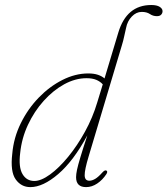

<svg xmlns="http://www.w3.org/2000/svg" viewBox="-20 -739 668 766"><path d="M404.5 -44.5Q389 -21 367.8 -6.8Q346.5 7.5 323.5 7.5Q283.5 7.5 283.5 -32Q283.5 -43.5 287.2 -61.5Q291 -79.5 300.8 -112Q310.5 -144.5 328.5 -199Q273 -96.5 212.2 -44.5Q151.5 7.5 101 7.5Q64.5 7.5 42.5 -23.5Q20.5 -54.5 29 -126Q34.5 -189.5 62.8 -247Q91 -304.5 134.2 -349.2Q177.5 -394 229 -420Q280.5 -446 332 -446Q355 -446 371 -440.5Q387 -435 397 -426L452 -609Q485 -719 583.5 -719Q605.5 -719 617 -711.8Q628.5 -704.5 628.5 -694.5Q628.5 -686.5 623 -680.5Q617.5 -674.5 606 -674.5Q590.5 -674.5 578 -683Q565.5 -691.5 545.5 -691.5Q523.5 -691.5 505.8 -673Q488 -654.5 483 -627.5Q478.5 -608.5 475.2 -592.8Q472 -577 466 -557.5L333.5 -114.5Q317.5 -61.5 317.8 -39.8Q318 -18 336.5 -18Q347 -18 359.5 -25.2Q372 -32.5 388.5 -51Q398.5 -62 404.5 -58.5Q411 -55 404.5 -44.5ZM60.5 -128.5Q53.5 -72 69.8 -44.5Q86 -17 117 -17Q144 -17 179.8 -43Q215.5 -69 252 -113.5Q288.5 -158 319.2 -214Q350 -270 368 -330.5L390 -402.5Q379.5 -414 364 -420.5Q348.5 -427 325 -427Q280.5 -427 236.2 -402.8Q192 -378.5 154.2 -336.5Q116.5 -294.5 91.5 -241Q66.5 -187.5 60.5 -128.5Z"/></svg>

Font: Fraunces 72pt S050 Thin
Style: Italic
Weight: 100
Italic angle: -16°
Version: Version 1.000; ttfautohint (v1.8.3)